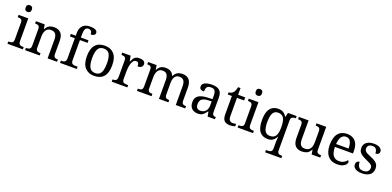

<svg xmlns="http://www.w3.org/2000/svg" viewBox="7 -1928 6784 3325"><g transform="rotate(20 3398.5 -265.0)"><path d="M23 0V-42H36Q58 -42 76.5 -46.5Q95 -51 106.5 -65.5Q118 -80 118 -109V-426Q118 -456 106.5 -470.5Q95 -485 76.5 -489.5Q58 -494 36 -494H33V-536H212V-114Q212 -83 223 -67.5Q234 -52 253 -47Q272 -42 294 -42H307V0ZM161 -636Q137 -636 120.5 -650Q104 -664 104 -698Q104 -733 120.5 -746.5Q137 -760 161 -760Q184 -760 201 -746.5Q218 -733 218 -698Q218 -664 201 -650Q184 -636 161 -636Z M348 0V-42H356Q379 -42 397.5 -47Q416 -52 427 -67.5Q438 -83 438 -114V-426Q438 -456 427 -470.5Q416 -485 398 -489.5Q380 -494 358 -494H353V-536H515L528 -455H533Q554 -493 577.5 -512.5Q601 -532 629 -539Q657 -546 689 -546Q768 -546 812.5 -499.5Q857 -453 857 -350V-114Q857 -83 866.5 -67.5Q876 -52 893 -47Q910 -42 932 -42H937V0H763V-345Q763 -410 738.5 -446Q714 -482 653 -482Q608 -482 581.5 -459.5Q555 -437 543.5 -400Q532 -363 532 -320V-109Q532 -80 543 -65.5Q554 -51 572 -46.5Q590 -42 612 -42H617V0Z M992 0V-42H1005Q1028 -42 1046.5 -47Q1065 -52 1076 -67.5Q1087 -83 1087 -114V-489H996V-536H1087V-586Q1087 -675 1134.5 -722.5Q1182 -770 1264 -770Q1316 -770 1346.5 -761Q1377 -752 1390.5 -736.5Q1404 -721 1404 -700Q1404 -682 1393.5 -669.5Q1383 -657 1364.5 -650.5Q1346 -644 1322 -644Q1322 -664 1316 -682.5Q1310 -701 1296 -712.5Q1282 -724 1256 -724Q1213 -724 1197 -691Q1181 -658 1181 -595V-536H1322V-489H1181V-114Q1181 -83 1192 -67.5Q1203 -52 1222 -47Q1241 -42 1263 -42H1301V0Z M1621 10Q1513 10 1451 -59Q1389 -128 1389 -269Q1389 -409 1448.5 -477.5Q1508 -546 1624 -546Q1732 -546 1794 -477.5Q1856 -409 1856 -269Q1856 -128 1796.5 -59Q1737 10 1621 10ZM1623 -42Q1673 -42 1703 -67.5Q1733 -93 1746 -144Q1759 -195 1759 -269Q1759 -381 1728 -437Q1697 -493 1622 -493Q1547 -493 1516.5 -437Q1486 -381 1486 -269Q1486 -157 1517 -99.5Q1548 -42 1623 -42Z M1944 0V-42H1947Q1970 -42 1988.5 -47Q2007 -52 2018 -67.5Q2029 -83 2029 -114V-426Q2029 -456 2017.5 -470.5Q2006 -485 1987.5 -489.5Q1969 -494 1947 -494H1944V-536H2098L2117 -437H2122Q2135 -467 2150 -492Q2165 -517 2190 -531.5Q2215 -546 2259 -546Q2314 -546 2340.5 -527Q2367 -508 2367 -473Q2367 -442 2345.5 -422Q2324 -402 2274 -402Q2274 -430 2269 -447Q2264 -464 2252.5 -472Q2241 -480 2221 -480Q2193 -480 2174 -458Q2155 -436 2144 -402Q2133 -368 2128 -331.5Q2123 -295 2123 -266V-109Q2123 -80 2134.5 -65.5Q2146 -51 2164.5 -46.5Q2183 -42 2205 -42H2233V0Z M2410 0V-42H2423Q2446 -42 2463 -47Q2480 -52 2490 -67.5Q2500 -83 2500 -114V-426Q2500 -456 2490 -470.5Q2480 -485 2462.5 -489.5Q2445 -494 2423 -494H2420V-536H2577L2590 -455H2595Q2615 -493 2638 -512.5Q2661 -532 2688 -539Q2715 -546 2746 -546Q2778 -546 2806.5 -537Q2835 -528 2857 -508.5Q2879 -489 2891 -455H2899Q2919 -493 2943.5 -512.5Q2968 -532 2996.5 -539Q3025 -546 3056 -546Q3133 -546 3176 -499.5Q3219 -453 3219 -350V-114Q3219 -83 3229 -67.5Q3239 -52 3256.5 -47Q3274 -42 3296 -42H3299V0H3125V-345Q3125 -410 3101.5 -446Q3078 -482 3020 -482Q2979 -482 2954.5 -461.5Q2930 -441 2919.5 -407Q2909 -373 2909 -333V-114Q2909 -83 2919 -67.5Q2929 -52 2946.5 -47Q2964 -42 2986 -42H2989V0H2815V-345Q2815 -410 2791.5 -446Q2768 -482 2710 -482Q2667 -482 2641.5 -459.5Q2616 -437 2605 -400Q2594 -363 2594 -320V-109Q2594 -80 2605.5 -65.5Q2617 -51 2635.5 -46.5Q2654 -42 2676 -42H2679V0Z M3532 10Q3488 10 3452.5 -7.5Q3417 -25 3397 -60.5Q3377 -96 3377 -150Q3377 -230 3433.5 -268Q3490 -306 3605 -310L3688 -313V-373Q3688 -409 3682 -436.5Q3676 -464 3656 -480Q3636 -496 3595 -496Q3557 -496 3537 -482Q3517 -468 3510.5 -443.5Q3504 -419 3504 -387Q3462 -387 3440.5 -401.5Q3419 -416 3419 -450Q3419 -485 3443.5 -506Q3468 -527 3509 -536.5Q3550 -546 3599 -546Q3691 -546 3736.5 -507Q3782 -468 3782 -373V-114Q3782 -86 3788 -70.5Q3794 -55 3808 -48.5Q3822 -42 3844 -42H3847V0H3712L3696 -86H3688Q3667 -58 3647 -36.5Q3627 -15 3600.5 -2.5Q3574 10 3532 10ZM3555 -52Q3596 -52 3625.5 -69Q3655 -86 3671.5 -117.5Q3688 -149 3688 -191V-272L3624 -269Q3567 -267 3534.5 -252Q3502 -237 3488 -210.5Q3474 -184 3474 -145Q3474 -114 3483 -93.5Q3492 -73 3510 -62.5Q3528 -52 3555 -52Z M4130 10Q4054 10 4019.5 -24.5Q3985 -59 3985 -145V-479H3909V-519Q3927 -519 3949 -526.5Q3971 -534 3987 -551Q4004 -569 4015 -595Q4026 -621 4033 -659H4079V-536H4210V-479H4079V-142Q4079 -91 4100 -67Q4121 -43 4155 -43Q4173 -43 4188 -45Q4203 -47 4219 -50V-6Q4206 0 4180 5Q4154 10 4130 10Z M4265 0V-42H4278Q4300 -42 4318.5 -46.5Q4337 -51 4348.5 -65.5Q4360 -80 4360 -109V-426Q4360 -456 4348.5 -470.5Q4337 -485 4318.5 -489.5Q4300 -494 4278 -494H4275V-536H4454V-114Q4454 -83 4465 -67.5Q4476 -52 4495 -47Q4514 -42 4536 -42H4549V0ZM4403 -636Q4379 -636 4362.5 -650Q4346 -664 4346 -698Q4346 -733 4362.5 -746.5Q4379 -760 4403 -760Q4426 -760 4443 -746.5Q4460 -733 4460 -698Q4460 -664 4443 -650Q4426 -636 4403 -636Z M4859 240V198H4892Q4915 198 4933.5 193Q4952 188 4963 172.5Q4974 157 4974 126V40Q4974 24 4974.5 -0.5Q4975 -25 4976 -50Q4977 -75 4978 -90H4974Q4952 -44 4916 -17Q4880 10 4821 10Q4722 10 4669.5 -56.5Q4617 -123 4617 -267Q4617 -364 4640.5 -425.5Q4664 -487 4709.5 -516.5Q4755 -546 4821 -546Q4879 -546 4915.5 -521.5Q4952 -497 4974 -458H4980L4998 -536H5158V-494H5150Q5128 -494 5109 -489Q5090 -484 5079 -469Q5068 -454 5068 -422V130Q5068 159 5079.5 174Q5091 189 5109.5 193.5Q5128 198 5150 198H5158V240ZM4838 -54Q4877 -54 4903 -67Q4929 -80 4945 -106.5Q4961 -133 4967.5 -173Q4974 -213 4974 -267Q4974 -337 4961.5 -384.5Q4949 -432 4919.5 -457Q4890 -482 4837 -482Q4793 -482 4766 -457Q4739 -432 4726.5 -384Q4714 -336 4714 -266Q4714 -160 4742.5 -107Q4771 -54 4838 -54Z M5449 10Q5370 10 5327 -36.5Q5284 -83 5284 -186V-426Q5284 -456 5272.5 -470.5Q5261 -485 5242.5 -489.5Q5224 -494 5202 -494H5199V-536H5378V-191Q5378 -148 5387.5 -117Q5397 -86 5420 -70Q5443 -54 5483 -54Q5527 -54 5555 -74.5Q5583 -95 5596 -131.5Q5609 -168 5609 -216V-422Q5609 -454 5598 -469Q5587 -484 5568.5 -489Q5550 -494 5527 -494H5524V-536H5703V-109Q5703 -80 5714.5 -65.5Q5726 -51 5744.5 -46.5Q5763 -42 5785 -42H5788V0H5629L5616 -81H5611Q5580 -25 5539 -7.5Q5498 10 5449 10Z M6098 10Q5989 10 5927.5 -62Q5866 -134 5866 -264Q5866 -404 5924 -475Q5982 -546 6088 -546Q6185 -546 6240.5 -486Q6296 -426 6296 -307V-261H5963Q5965 -152 6002.5 -102.5Q6040 -53 6112 -53Q6164 -53 6200.5 -74.5Q6237 -96 6255 -123Q6262 -120 6268 -111Q6274 -102 6274 -89Q6274 -69 6255 -46Q6236 -23 6197 -6.5Q6158 10 6098 10ZM6195 -315Q6195 -395 6170.5 -443.5Q6146 -492 6086 -492Q6031 -492 6000.5 -446.5Q5970 -401 5965 -315Z M6556 10Q6506 10 6469 -2Q6432 -14 6411.5 -37.5Q6391 -61 6391 -96Q6391 -123 6402 -138Q6413 -153 6427.5 -159Q6442 -165 6454 -165Q6454 -113 6477.5 -75.5Q6501 -38 6562 -38Q6615 -38 6643.5 -63.5Q6672 -89 6672 -129Q6672 -154 6661.5 -170Q6651 -186 6624.5 -201.5Q6598 -217 6549 -238Q6498 -261 6464.5 -282.5Q6431 -304 6414.5 -332.5Q6398 -361 6398 -404Q6398 -472 6449.5 -508.5Q6501 -545 6586 -545Q6634 -545 6666.5 -532.5Q6699 -520 6715.5 -499Q6732 -478 6732 -453Q6732 -426 6713.5 -409.5Q6695 -393 6660 -393Q6660 -443 6639 -471Q6618 -499 6574 -499Q6523 -499 6501 -476.5Q6479 -454 6479 -419Q6479 -394 6491.5 -377Q6504 -360 6531.5 -345.5Q6559 -331 6603 -313Q6656 -291 6689 -269Q6722 -247 6737.5 -218Q6753 -189 6753 -147Q6753 -69 6699 -29.5Q6645 10 6556 10Z"/></g></svg>

Font: Noto Serif Armenian
Style: Regular
Weight: 400
Designer: Monotype Design Team
Foundry: Monotype Imaging Inc.
Version: Version 2.007